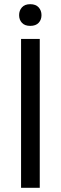

<svg xmlns="http://www.w3.org/2000/svg" viewBox="-20 -897 290 917"><path d="M169.9 0H80.6V-710.9H169.9ZM84.7 -788.1Q71.3 -802.7 71.3 -824.7Q71.3 -846.7 84.7 -861.8Q98.1 -877 124.5 -877Q150.9 -877 164.6 -861.8Q178.2 -846.7 178.2 -824.7Q178.2 -802.7 164.6 -788.1Q150.9 -773.4 124.5 -773.4Q98.1 -773.4 84.7 -788.1Z"/></svg>

Font: MAUL Condensed
Style: Condensed Regular
Weight: 400
Designer: MAUL
Version: Version 1.0; 2020; ttfautohint (v1.8.3)